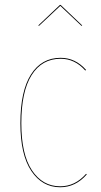

<svg xmlns="http://www.w3.org/2000/svg" viewBox="-20 -767 419 796"><path d="M141.6 -659.7 138.7 -661.6 228.5 -746.6H231.4L320.8 -661.6L317.9 -659.7L230 -742.7ZM231.4 -527.3Q292.5 -527.3 336.9 -477.1L333.5 -474.6Q290.5 -523.4 231.4 -523.4Q153.8 -523.4 111.1 -455.6Q68.4 -387.7 68.4 -255.9Q68.4 -127 112.5 -60.8Q156.7 5.4 229.5 5.4Q291.5 5.4 336.9 -46.4L339.8 -43.9Q293.5 9.3 229.5 9.3Q155.3 9.3 109.9 -58.1Q64.5 -125.5 64.5 -255.9Q64.5 -389.2 108.4 -458.3Q152.3 -527.3 231.4 -527.3Z"/></svg>

Font: Fira Sans Compressed Four
Style: Regular
Weight: 100
Width: 1
Designer: Carrois Corporate & Edenspiekermann AG
Foundry: Carrois Corporate GbR & Edenspiekermann AG
Version: Version 4.203;PS 004.203;hotconv 1.0.88;makeotf.lib2.5.64775